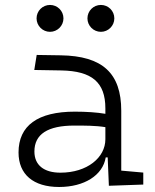

<svg xmlns="http://www.w3.org/2000/svg" viewBox="-20 -744 626 774"><path d="M418.9 4.9 557.6 0V-48.3L468.8 -56.2V-297.4C468.8 -448.7 393.6 -518.6 224.6 -521L127.9 -522.5L118.2 -461.9L228 -460C350.1 -457.5 404.8 -412.6 404.8 -307.1V-285.2C371.1 -291 328.1 -293.9 281.7 -293.9C132.3 -293.9 54.7 -237.8 54.7 -129.4C54.7 -41 114.3 9.8 218.3 9.8C319.3 9.8 394.5 -37.1 406.2 -109.4H414.1ZM404.8 -231.4V-182.6C404.8 -108.9 331.5 -47.9 223.6 -47.9C156.7 -47.9 118.7 -78.6 118.7 -133.3C118.7 -203.1 172.4 -237.8 279.8 -237.8C320.3 -237.8 366.7 -237.8 404.8 -231.4ZM181.6 -615.7C211.4 -615.7 235.8 -640.1 235.8 -669.9C235.8 -700.2 211.4 -724.1 181.6 -724.1C151.9 -724.1 127.4 -700.2 127.4 -669.9C127.4 -640.1 151.9 -615.7 181.6 -615.7ZM386.7 -615.7C416.5 -615.7 440.9 -640.1 440.9 -669.9C440.9 -700.2 416.5 -724.1 386.7 -724.1C356.9 -724.1 332.5 -700.2 332.5 -669.9C332.5 -640.1 356.9 -615.7 386.7 -615.7Z"/></svg>

Font: Cascadia Code Light
Style: Regular
Weight: 300
Monospace: yes
Designer: Aaron Bell
Foundry: Saja Typeworks
Version: Version 2404.023